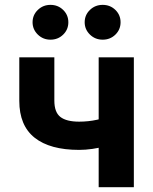

<svg xmlns="http://www.w3.org/2000/svg" viewBox="-20 -777 636 797"><path d="M308.6 -154.8Q187.5 -154.8 123.8 -205.3Q60.1 -255.9 60.1 -358.4V-539.1H205.6V-359.4Q205.6 -311 230.7 -291.5Q255.9 -272 308.6 -272Q346.7 -272 383.3 -280Q419.9 -288.1 461.4 -302.2V-185.1Q443.8 -177.2 418 -170.2Q392.1 -163.1 363.5 -158.9Q335 -154.8 308.6 -154.8ZM389.6 0V-539.1H535.6V0ZM406.2 -612.3Q375 -612.3 353.3 -633.5Q331.5 -654.8 331.5 -684.6Q331.5 -714.8 353.3 -735.8Q375 -756.8 406.2 -756.8Q437.5 -756.8 459 -735.8Q480.5 -714.8 480.5 -684.6Q480.5 -654.3 459 -633.3Q437.5 -612.3 406.2 -612.3ZM189.5 -612.3Q158.7 -612.3 137 -633.5Q115.2 -654.8 115.2 -684.6Q115.2 -714.8 137 -735.8Q158.7 -756.8 189.5 -756.8Q220.7 -756.8 242.2 -735.8Q263.7 -714.8 263.7 -684.6Q263.7 -654.3 242.2 -633.3Q220.7 -612.3 189.5 -612.3Z"/></svg>

Font: Inter 18pt
Style: Bold
Weight: 700
Designer: Rasmus Andersson
Foundry: rsms
Version: Version 4.001;git-66647c0bb